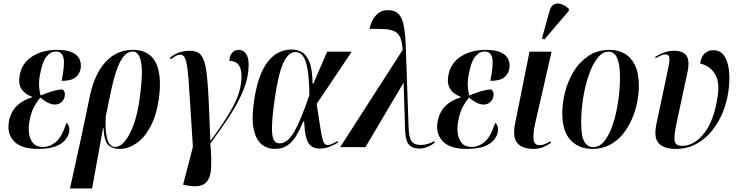

<svg xmlns="http://www.w3.org/2000/svg" viewBox="-20 -826 4148 1078"><path d="M193 10Q100 10 59 -32.5Q18 -75 30 -143Q41 -201 76.5 -233.5Q112 -266 159 -279V-283Q120 -297 101 -326Q82 -355 90 -401Q102 -471 160 -508.5Q218 -546 300 -546Q359 -546 389 -530Q419 -514 428 -490Q437 -466 433 -442Q428 -411 404 -391.5Q380 -372 326 -372Q345 -465 336.5 -501Q328 -537 294 -537Q264 -537 240.5 -507.5Q217 -478 204 -404Q197 -365 200 -334.5Q203 -304 208 -290Q242 -304 273.5 -313.5Q305 -323 331 -324Q337 -320 341.5 -311Q346 -302 343 -285Q340 -266 325 -252.5Q310 -239 288 -239Q254 -239 206 -278Q191 -261 172.5 -228.5Q154 -196 145 -142Q139 -110 143 -77.5Q147 -45 165.5 -23Q184 -1 221 -1Q260 -1 293.5 -28.5Q327 -56 353 -136Q363 -130 367 -115.5Q371 -101 368 -85Q364 -62 346 -40Q328 -18 291.5 -4Q255 10 193 10Z M373 232 441 -78 485 -289Q511 -411 573 -478.5Q635 -546 726 -546Q818 -546 854 -475.5Q890 -405 872 -272Q858 -176 824 -113.5Q790 -51 744.5 -20.5Q699 10 653 10Q608 10 586 -14Q564 -38 561 -109H559L497 232ZM626 -1Q655 -1 682 -34Q709 -67 731 -128Q753 -189 764 -272Q784 -413 772.5 -475Q761 -537 725 -537Q687 -537 657.5 -484.5Q628 -432 604 -318L574 -174Q569 -96 581.5 -48.5Q594 -1 626 -1Z M1029 215 1008 211 1063 -1Q1054 -138 1048.5 -230.5Q1043 -323 1038.5 -380.5Q1034 -438 1028 -468Q1022 -498 1013.5 -508.5Q1005 -519 992 -519Q982 -519 969.5 -513Q957 -507 939 -493L934 -501Q960 -524 988.5 -532.5Q1017 -541 1045 -541Q1075 -541 1094 -529.5Q1113 -518 1124.5 -487Q1136 -456 1142 -399.5Q1148 -343 1152 -254.5Q1156 -166 1161 -38H1164Q1241 -141 1288.5 -228Q1336 -315 1336 -399Q1336 -484 1268 -484Q1268 -510 1282 -528Q1296 -546 1321 -546Q1345 -546 1360.5 -525.5Q1376 -505 1376 -463Q1376 -391 1345 -316.5Q1314 -242 1264.5 -167.5Q1215 -93 1161 -20Q1169 69 1164.5 125.5Q1160 182 1129.5 205Q1099 228 1029 215Z M1523 10Q1479 10 1447.5 -17Q1416 -44 1404 -102.5Q1392 -161 1406 -257Q1427 -404 1481 -476Q1535 -548 1618 -548Q1647 -548 1673.5 -534Q1700 -520 1717 -478.5Q1734 -437 1735 -356H1739L1817 -536H1955L1758 -243Q1769 -170 1776 -124.5Q1783 -79 1788.5 -54.5Q1794 -30 1801 -21Q1808 -12 1820 -12Q1832 -12 1847.5 -19.5Q1863 -27 1874 -34L1878 -26Q1858 -13 1831.5 -2.5Q1805 8 1775 8Q1748 8 1729.5 -4Q1711 -16 1700.5 -49Q1690 -82 1688 -144H1683Q1664 -99 1643.5 -64.5Q1623 -30 1594.5 -10Q1566 10 1523 10ZM1550 -21Q1595 -21 1632.5 -87Q1670 -153 1717 -292Q1716 -385 1706.5 -438Q1697 -491 1680 -512.5Q1663 -534 1639 -534Q1599 -534 1570.5 -472Q1542 -410 1522 -268Q1508 -169 1507 -115.5Q1506 -62 1516.5 -41.5Q1527 -21 1550 -21Z M1890 0 2241 -546Q2238 -591 2227 -615.5Q2216 -640 2194 -650.5Q2172 -661 2138 -662.5Q2104 -664 2055 -664Q2059 -687 2071 -711Q2083 -735 2104 -752Q2125 -769 2159 -769Q2214 -769 2234.5 -722Q2255 -675 2258 -570L2274 -112Q2276 -54 2290.5 -33Q2305 -12 2344 -12Q2364 -12 2383.5 -18.5Q2403 -25 2418 -34L2421 -26Q2404 -11 2381.5 -1.5Q2359 8 2338 8Q2292 8 2273.5 -17Q2255 -42 2254 -108L2246 -362L2032 0Z M2600 10Q2507 10 2466 -32.5Q2425 -75 2437 -143Q2448 -201 2483.5 -233.5Q2519 -266 2566 -279V-283Q2527 -297 2508 -326Q2489 -355 2497 -401Q2509 -471 2567 -508.5Q2625 -546 2707 -546Q2766 -546 2796 -530Q2826 -514 2835 -490Q2844 -466 2840 -442Q2835 -411 2811 -391.5Q2787 -372 2733 -372Q2752 -465 2743.5 -501Q2735 -537 2701 -537Q2671 -537 2647.5 -507.5Q2624 -478 2611 -404Q2604 -365 2607 -334.5Q2610 -304 2615 -290Q2649 -304 2680.5 -313.5Q2712 -323 2738 -324Q2744 -320 2748.5 -311Q2753 -302 2750 -285Q2747 -266 2732 -252.5Q2717 -239 2695 -239Q2661 -239 2613 -278Q2598 -261 2579.5 -228.5Q2561 -196 2552 -142Q2546 -110 2550 -77.5Q2554 -45 2572.5 -23Q2591 -1 2628 -1Q2667 -1 2700.5 -28.5Q2734 -56 2760 -136Q2770 -130 2774 -115.5Q2778 -101 2775 -85Q2771 -62 2753 -40Q2735 -18 2698.5 -4Q2662 10 2600 10Z M2975 10Q2912 10 2884 -23.5Q2856 -57 2873 -137L2953 -536H3077L2984 -130Q2973 -81 2975.5 -46Q2978 -11 3009 -11Q3025 -11 3039.5 -17Q3054 -23 3071 -33L3074 -24Q3053 -10 3029.5 0Q3006 10 2975 10ZM3036 -604 3023 -611 3066 -766Q3074 -794 3092 -802Q3110 -810 3132.5 -802.5Q3155 -795 3175 -775L3172 -763Z M3306 10Q3230 10 3183.5 -39.5Q3137 -89 3137 -191Q3137 -247 3152.5 -308.5Q3168 -370 3200.5 -424Q3233 -478 3283.5 -512Q3334 -546 3404 -546Q3449 -546 3486 -525.5Q3523 -505 3545 -460.5Q3567 -416 3567 -344Q3567 -301 3557.5 -252.5Q3548 -204 3528 -157.5Q3508 -111 3477 -73Q3446 -35 3403.5 -12.5Q3361 10 3306 10ZM3311 0Q3347 0 3375 -36Q3403 -72 3422 -131Q3441 -190 3451 -259Q3461 -328 3461 -393Q3461 -536 3397 -536Q3363 -536 3335 -500.5Q3307 -465 3286.5 -406.5Q3266 -348 3254.5 -278Q3243 -208 3243 -138Q3243 -62 3260.5 -31Q3278 0 3311 0Z M3774 10Q3707 10 3678 -22Q3649 -54 3666 -132L3731 -439Q3741 -486 3738 -503.5Q3735 -521 3717 -521Q3708 -521 3693.5 -515.5Q3679 -510 3661 -499L3659 -507Q3681 -521 3708 -531Q3735 -541 3765 -541Q3815 -541 3834.5 -513Q3854 -485 3839 -416L3779 -137Q3763 -61 3768 -34Q3773 -7 3810 -7Q3878 -7 3934 -78.5Q3990 -150 4010 -289Q4019 -350 4004.5 -388Q3990 -426 3964 -445Q3938 -464 3911 -469Q3916 -507 3936 -525.5Q3956 -544 3985 -544Q4024 -544 4045.5 -513.5Q4067 -483 4073 -429.5Q4079 -376 4069 -308Q4060 -248 4036.5 -191.5Q4013 -135 3975.5 -89.5Q3938 -44 3887.5 -17Q3837 10 3774 10Z"/></svg>

Font: Noto Serif Display ExtraCondensed SemiBold
Style: Italic
Weight: 600
Width: 2
Italic angle: -12°
Designer: Monotype Design Team
Foundry: Monotype Imaging Inc.
Version: Version 2.009